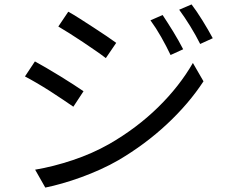

<svg xmlns="http://www.w3.org/2000/svg" viewBox="-20 -814 1040 869"><path d="M716 -746Q725 -732 737.5 -713Q750 -694 763 -672.5Q776 -651 788 -630Q800 -609 809 -591L752 -565Q733 -605 709.5 -646.5Q686 -688 661 -722ZM847 -794Q857 -781 870 -762Q883 -743 896 -722Q909 -701 921.5 -679.5Q934 -658 943 -641L886 -615Q866 -655 841 -695.5Q816 -736 791 -770ZM289 -761Q311 -749 341.5 -729.5Q372 -710 403.5 -689.5Q435 -669 462.5 -650.5Q490 -632 506 -620L459 -551Q441 -565 413.5 -584Q386 -603 355.5 -623.5Q325 -644 295.5 -662.5Q266 -681 244 -694ZM139 -46Q222 -60 310 -89.5Q398 -119 474 -162Q599 -234 695.5 -328.5Q792 -423 853 -529L901 -446Q835 -345 736 -252.5Q637 -160 516 -89Q478 -67 435 -47.5Q392 -28 348 -12Q304 4 262 16Q220 28 185 35ZM138 -536Q160 -524 191 -506Q222 -488 253.5 -468.5Q285 -449 313 -431Q341 -413 358 -401L312 -331Q293 -344 265 -363Q237 -382 206.5 -401.5Q176 -421 146 -438.5Q116 -456 93 -468Z"/></svg>

Font: SpoqaHanSansJP-Regular
Style: Regular
Weight: 400
Designer: [Source Han Sans]
Ryoko NISHIZUKA  (kana & ideographs); Paul D. Hunt (Latin, Greek & Cyrillic); Wenlong ZHANG  (bopomofo
Foundry: Spoqa (http://bi.spoqa.com)
Version: Version 1.002.20150607